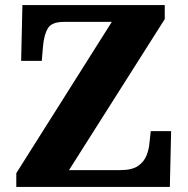

<svg xmlns="http://www.w3.org/2000/svg" viewBox="-20 -734 737 754"><path d="M44 0V-54L419 -648H231Q183 -648 168 -623Q153 -598 149 -553L144 -495H63L68 -714H627V-659L251 -66H453Q498 -66 521.5 -82Q545 -98 555 -122.5Q565 -147 567 -173L572 -219H652L647 0Z"/></svg>

Font: Noto Rashi Hebrew ExtraBold
Style: Regular
Weight: 800
Version: Version 1.006